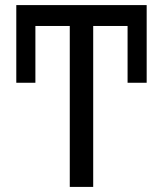

<svg xmlns="http://www.w3.org/2000/svg" viewBox="-20 -734 640 754"><path d="M556 -409H481V-632H346V0H254V-632H119V-409H44V-714H556Z"/></svg>

Font: Noto Sans Mono UI
Style: Regular
Weight: 400
Monospace: yes
Designer: Monotype Design team
Foundry: Monotype Imaging Inc.
Version: Version 1.000